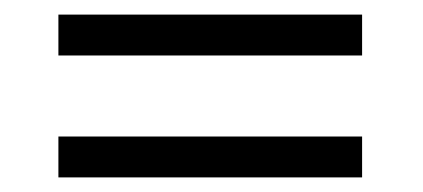

<svg xmlns="http://www.w3.org/2000/svg" viewBox="-20 -487 580 263"><path d="M60 -467H476V-411H60ZM60 -300H476V-244H60Z"/></svg>

Font: ibm3270
Style: Regular
Weight: 400
Monospace: yes
Version: Version 2.0.3